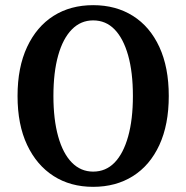

<svg xmlns="http://www.w3.org/2000/svg" viewBox="-20 -713 722 744"><path d="M341 11Q253 11 187.5 -31Q122 -73 85 -151.5Q48 -230 48 -341Q48 -452 85 -531Q122 -610 187.5 -651.5Q253 -693 341 -693Q429 -693 495 -651.5Q561 -610 597.5 -531Q634 -452 634 -341Q634 -230 597.5 -151Q561 -72 495 -30.5Q429 11 341 11ZM341 -48Q390 -48 424 -83Q458 -118 476.5 -184Q495 -250 495 -341Q495 -433 476.5 -498.5Q458 -564 424 -599Q390 -634 341 -634Q293 -634 258.5 -599Q224 -564 205.5 -498.5Q187 -433 187 -341Q187 -250 205.5 -184Q224 -118 258.5 -83Q293 -48 341 -48Z"/></svg>

Font: Montagu Slab Medium
Style: Regular
Weight: 500
Version: Version 1.000